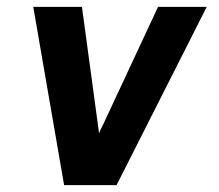

<svg xmlns="http://www.w3.org/2000/svg" viewBox="-20 -540 640 560"><path d="M167 0 77 -520H219L266 -173Q267 -168 267.5 -162.5Q268 -157 269 -151Q271 -157 273.5 -162.5Q276 -168 279 -173L441 -520H583L320 0Z"/></svg>

Font: Iosevka SS04 XBd Ex Obl
Style: Regular
Weight: 800
Width: 7
Italic angle: -9°
Monospace: yes
Designer: Belleve Invis
Foundry: Belleve Invis
Version: Version 19.0.0; ttfautohint (v1.8.4)